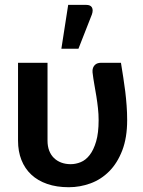

<svg xmlns="http://www.w3.org/2000/svg" viewBox="-20 -776 600 804"><path d="M55.5 0ZM179 -513V-187Q179 -163.5 186 -145.2Q193 -127 205.8 -114.5Q218.5 -102 236.5 -95.2Q254.5 -88.5 276 -88.5Q297 -88.5 318 -97Q339 -105.5 355.5 -126.8Q372 -148 382.5 -183.5Q393 -219 393 -273Q393 -298.5 390.2 -323.2Q387.5 -348 383.5 -372.8Q379.5 -397.5 375 -422.5Q370.5 -447.5 367.5 -473Q366.5 -484 369.5 -491.8Q372.5 -499.5 377.5 -504.2Q382.5 -509 389 -511Q395.5 -513 401.5 -513H486.5Q491.5 -481.5 496.2 -451.8Q501 -422 504.5 -393Q508 -364 510.2 -334.2Q512.5 -304.5 512.5 -273Q512.5 -199.5 492 -146.2Q471.5 -93 437.5 -58.8Q403.5 -24.5 359.2 -8.2Q315 8 268 8Q217 8 177.5 -5.8Q138 -19.5 111 -44.8Q84 -70 69.8 -106Q55.5 -142 55.5 -187V-513ZM237 -572 265.5 -755.5H341.5Q359 -755.5 365 -744.8Q371 -734 365 -716L308.5 -572Z"/></svg>

Font: Lato
Style: Bold
Weight: 700
Designer: Lukasz Dziedzic
Foundry: tyPoland Lukasz Dziedzic
Version: Version 2.007; 2014-02-27